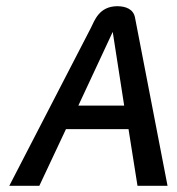

<svg xmlns="http://www.w3.org/2000/svg" viewBox="-20 -600 573 620"><path d="M10 0H107L193 -183H395L424 0H521L416 -543C411 -570 387 -580 358 -580C300 -579 286 -535 273 -509ZM233 -259 344 -497 381 -259Z"/></svg>

Font: Charger Pro
Style: ExBdNarObl
Weight: 400
Designer: Jasper
Foundry: Cannot Into Space Fonts
Version: Version 1.09